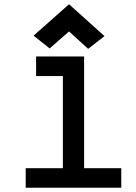

<svg xmlns="http://www.w3.org/2000/svg" viewBox="-20 -884 640 904"><path d="M101 0V-92H276V-526H150V-618H376V-92H551V0ZM395 -654 305 -736 214 -656 138 -716 305 -864 472 -714Z"/></svg>

Font: Victor Mono Thin
Style: Bold
Weight: 700
Monospace: yes
Version: Version 1.561;gftools[0.9.30]